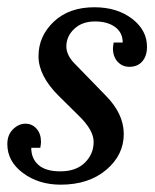

<svg xmlns="http://www.w3.org/2000/svg" viewBox="-28 -499 427 529"><path d="M139.2 9.8Q78.6 9.8 35.4 -22.2Q-7.8 -54.2 -7.8 -102.1Q-7.8 -127.4 7.8 -142.8Q23.4 -158.2 42 -158.2Q60.5 -158.2 72.8 -144.3Q85 -130.4 85 -107.9Q85 -103.5 83 -91.8H58.1Q58.1 -62 78.1 -44.4Q98.1 -26.9 138.2 -26.9Q181.6 -26.9 205.8 -50.8Q230 -74.7 230 -107.9Q230 -140.6 189 -180.2L132.8 -235.8Q78.1 -290.5 78.1 -344.2Q78.1 -399.4 120.1 -439.2Q162.1 -479 231.9 -479Q294.4 -479 335.7 -447.5Q377 -416 377 -370.1Q377 -344.7 364 -329.8Q351.1 -314.9 328.1 -314.9Q309.1 -314.9 296.1 -328.9Q283.2 -342.8 283.2 -366.2Q283.2 -370.1 285.2 -381.8H310.1Q310.1 -409.2 289.1 -424.6Q268.1 -439.9 233.9 -439.9Q198.2 -439.9 176.5 -419.4Q154.8 -398.9 154.8 -371.1Q154.8 -346.7 178.2 -323.2L262.2 -236.8Q313 -186 313 -129.9Q313 -71.8 264.6 -31Q216.3 9.8 139.2 9.8Z"/></svg>

Font: Redaction
Style: Italic
Weight: 400
Designer: Jeremy Mickel / Forest Young
Foundry: MCKL
Version: Version 2.001;hotconv 1.0.113;makeotfexe 2.5.65598 DEVELOPME